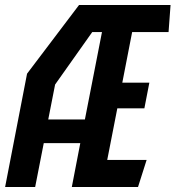

<svg xmlns="http://www.w3.org/2000/svg" viewBox="-28 -750 704 770"><path d="M260 0H525.5L560 -108.5H402L442.5 -315.5H551L571 -418.5H462.5L502 -621.5H648L656 -730H289L80.5 -454.5L-7.5 0H113L147.5 -176H294ZM165.5 -271 193 -411 342 -621.5H381L312.5 -271Z"/></svg>

Font: Monaspace Krypton SemiBold
Style: Italic
Weight: 600
Italic angle: -11°
Designer: Riley Cran & the Lettermatic Team
Foundry: Lettermatic
Version: Version 1.101 (Monaspace Krypton)